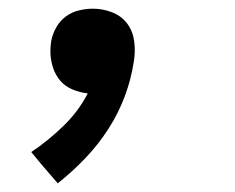

<svg xmlns="http://www.w3.org/2000/svg" viewBox="-20 -207 540 442"><path d="M113 215 75 171 52 143Q91 117 126 83Q161 49 182 8Q164 6 147 -1Q130 -8 118.5 -21.5Q107 -35 101.5 -53Q96 -71 96 -89Q96 -95 96.5 -101Q97 -107 98 -113Q101 -129 109.5 -144Q118 -159 131.5 -169Q145 -179 161.5 -183Q178 -187 194 -187Q217 -187 238.5 -178.5Q260 -170 273 -152.5Q286 -135 289 -111.5Q292 -88 288 -65Q282 -25 267.5 14Q253 53 230 89Q207 125 177 156.5Q147 188 113 215Z"/></svg>

Font: Iosevka SS18
Style: Bold Italic
Weight: 700
Italic angle: -9°
Monospace: yes
Designer: Belleve Invis
Foundry: Belleve Invis
Version: Version 25.1.1; ttfautohint (v1.8.4)